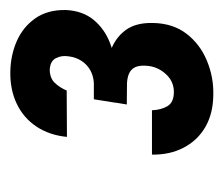

<svg xmlns="http://www.w3.org/2000/svg" viewBox="-51 -707 438 376"><g transform="rotate(-90 168.0 -519.0)"><path d="M161.6 -554.2H193.8Q208 -555.2 219 -561.5Q230 -567.9 236.8 -578.4Q243.7 -588.9 245.6 -603Q248 -617.7 241.9 -628.9Q235.8 -640.1 218.8 -640.6Q202.6 -640.1 193.6 -630.6Q184.6 -621.1 178.7 -607.4L87.9 -606.9Q91.3 -641.6 108.2 -666.7Q125 -691.9 152.6 -705.1Q180.2 -718.3 214.8 -717.8Q248 -717.3 275.6 -705.1Q303.2 -692.9 320.1 -668.9Q336.9 -645 336.4 -609.4Q335 -576.2 316.9 -554.4Q298.8 -532.7 270.8 -522.2Q242.7 -511.7 212.9 -511.2L154.8 -511.7ZM151.4 -489.7 158.2 -531.2 202.1 -530.8Q232.4 -530.3 257.6 -521Q282.7 -511.7 297.4 -491.5Q312 -471.2 311 -437.5Q310.1 -398.9 289.8 -372.6Q269.5 -346.2 237.1 -332.8Q204.6 -319.3 169.4 -320.3Q133.3 -320.8 107.2 -335.9Q81.1 -351.1 66.9 -378.2Q52.7 -405.3 53.2 -440.4H140.1Q140.6 -423.3 147.9 -410.4Q155.3 -397.5 175.8 -397.5Q195.8 -397.5 209.7 -411.9Q223.6 -426.3 226.6 -445.3Q228.5 -459 226.1 -468.5Q223.6 -478 215.8 -483.2Q208 -488.3 193.8 -489.3Z"/></g></svg>

Font: Roboto Condensed SemiBold
Style: Italic
Weight: 600
Italic angle: -12°
Designer: Christian Robertson
Foundry: Google
Version: Version 3.008; 2023